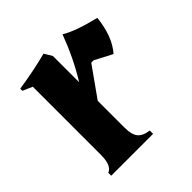

<svg xmlns="http://www.w3.org/2000/svg" viewBox="-139 -590 694 694"><g transform="rotate(-45 207.5 -243.0)"><path d="M200 -455V-321Q246 -395 280 -486Q320 -461 411 -439Q402 -353 360 -305L293 -340H281L200 -226V-88Q200 -53 213 -37Q226 -21 257 -17V0H43V-15Q70 -25 70 -79V-428L33 -444V-455Q113 -467 182 -485Z"/></g></svg>

Font: NewRocker
Style: Regular
Weight: 400
Designer: Pablo Impallari, Brenda Gallo, Rodrigo Fuenzalida
Foundry: Pablo Impallari, Brenda Gallo, Rodrigo Fuenzalida
Version: Version 1.000